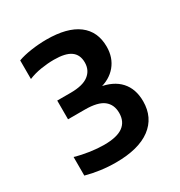

<svg xmlns="http://www.w3.org/2000/svg" viewBox="-129 -906 655 697"><g transform="rotate(-30 198.5 -557.5)"><path d="M159 -301.5Q127 -301.5 95.8 -305.8Q64.5 -310 35.5 -318V-396Q64.5 -387.5 96 -383Q127.5 -378.5 154.5 -378.5Q208 -378.5 233.5 -397Q259 -415.5 259 -452Q259 -487 235 -505.8Q211 -524.5 157 -524.5H86.5V-603H142.5Q194 -603 218.2 -621.8Q242.5 -640.5 242.5 -673Q242.5 -705.5 220.2 -721.5Q198 -737.5 150 -737.5Q123.5 -737.5 95.2 -733Q67 -728.5 43 -718.5V-796.5Q66 -805 99 -809.8Q132 -814.5 162.5 -814.5Q250 -814.5 295 -780.5Q340 -746.5 340 -683Q340 -637 313.8 -605.5Q287.5 -574 241.5 -564V-569.5Q297.5 -561 326.5 -529Q355.5 -497 355.5 -445Q355.5 -377 305 -339.2Q254.5 -301.5 159 -301.5Z"/></g></svg>

Font: Encode Sans SC SemiCondensed SemiBold
Style: Regular
Weight: 600
Width: 4
Designer: Multiple Designers
Foundry: Impallari Type
Version: Version 3.002